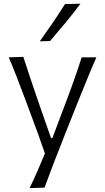

<svg xmlns="http://www.w3.org/2000/svg" viewBox="-20 -798 555 1013"><path d="M136 194.5Q158 149.5 178.2 103.2Q198.5 57 217 11.5Q200 -38 181.8 -88.5Q163.5 -139 145.5 -187L112 -277Q92 -330.5 70.5 -386.2Q49 -442 26 -495.5L103 -498Q124.5 -431 146.2 -367Q168 -303 191 -236L249 -70H256.5L319.5 -237Q344.5 -302 367.2 -366.2Q390 -430.5 411 -495.5H488.5Q470.5 -455 455 -417.5Q439.5 -380 421.5 -335.5Q403.5 -291 378.5 -229L323 -89.5Q285 5.5 259.8 71.8Q234.5 138 215 192ZM190 -580Q225.5 -629.5 258.8 -678.5Q292 -727.5 323 -776.5L404.5 -778.5Q367 -728 326.5 -679Q286 -630 244 -581.5Z"/></svg>

Font: Commissioner Flair Light
Style: Regular
Weight: 300
Designer: Kostas Bartsokas
Foundry: Kostas Bartsokas
Version: Version 1.000; ttfautohint (v1.8.3)